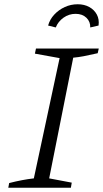

<svg xmlns="http://www.w3.org/2000/svg" viewBox="-20 -882 484 902"><path d="M19 0 23 -22Q54 -30 83 -35.5Q112 -41 139 -44L260 -609L144 -630L149 -654H444L439 -632Q400 -623 373.5 -618Q347 -613 324 -611L211 -44L317 -24L313 0ZM345 -862Q376 -862 399.5 -849Q423 -836 435 -813.5Q447 -791 443 -762L404 -753Q405 -780 386 -798.5Q367 -817 335 -817Q304 -817 278.5 -799Q253 -781 242 -753L206 -762Q214 -791 235 -813.5Q256 -836 284.5 -849Q313 -862 345 -862Z"/></svg>

Font: Piazzolla 8pt ExtraLight
Style: Italic
Weight: 250
Italic angle: -11.3°
Designer: Juan Pablo del Peral
Foundry: Huerta Tipografica
Version: Version 2.001